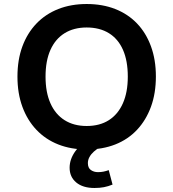

<svg xmlns="http://www.w3.org/2000/svg" viewBox="-20 -735 864 957"><path d="M412 10Q334 10 270.5 -15Q207 -40 161.5 -88Q116 -136 91.5 -203Q67 -270 67 -353Q67 -437 91.5 -503.5Q116 -570 161.5 -617.5Q207 -665 270.5 -690Q334 -715 412 -715Q491 -715 554.5 -690Q618 -665 663 -618Q708 -571 732.5 -504Q757 -437 757 -354Q757 -270 732.5 -203Q708 -136 663 -88Q618 -40 554.5 -15Q491 10 412 10ZM412 -107Q477 -107 522.5 -136Q568 -165 592.5 -220Q617 -275 617 -353Q617 -432 593 -486.5Q569 -541 523 -569.5Q477 -598 412 -598Q348 -598 302 -569.5Q256 -541 231.5 -486.5Q207 -432 207 -353Q207 -275 231.5 -220Q256 -165 302 -136Q348 -107 412 -107ZM451 202Q393 202 360 174.5Q327 147 327 101Q327 58 356 18Q385 -22 432 -43L477 0Q462 8 448 20.5Q434 33 426 47.5Q418 62 418 78Q418 102 433 112.5Q448 123 468 123Q483 123 495.5 120.5Q508 118 522 113L541 185Q519 194 498 198Q477 202 451 202Z"/></svg>

Font: Nunito Sans 8pt
Style: Bold
Weight: 700
Version: Version 3.101;gftools[0.9.27]